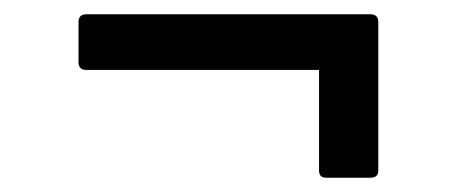

<svg xmlns="http://www.w3.org/2000/svg" viewBox="-20 -359 640 269"><path d="M437 -110Q427 -110 427 -120V-261H101Q90 -261 90 -272V-328Q90 -339 101 -339H499Q510 -339 510 -328V-120Q510 -110 499 -110Z"/></svg>

Font: Sofia Sans Medium
Style: Regular
Weight: 500
Designer: Botio Nikoltchev, Ani Petrova
Foundry: lettersoup
Version: Version 4.101; ttfautohint (v1.8.4.7-5d5b)